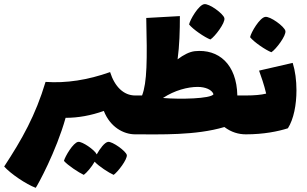

<svg xmlns="http://www.w3.org/2000/svg" viewBox="-65 -643 1469 919"><path d="M582 -186C527 -186 484 -228 462 -298C355 -260 252 -244 153 -251C105 -91 41 23 -45 154C-15 188 60 239 106 256C115 244 204 82 249 -79C309 -79 370 -90 432 -112C462 -35 526 0 582 0C603 0 609 -33 609 -93C609 -150 604 -186 582 -186ZM452 36C435 39 413 69 398 96C389 75 328 33 309 36C285 40 247 105 241 127C259 148 312 183 336 194C349 185 374 156 388 131C408 153 456 184 479 194C499 180 545 120 542 99C538 80 472 33 452 36Z M942 -454C964 -468 1014 -534 1009 -556C1005 -577 935 -628 912 -623C886 -619 845 -550 840 -526C858 -503 915 -464 942 -454ZM1112 -186H1071C1068 -335 982 -410 867 -398C842 -395 814 -381 785 -359C794 -424 796 -496 796 -566L635 -557C640 -357 639 -248 615 -186H582C560 -186 555 -150 555 -93C555 -33 561 0 582 0C701 0 872 6 1009 -35C1042 -10 1077 0 1112 0C1133 0 1139 -33 1139 -93C1139 -150 1134 -186 1112 -186ZM715 -174C771 -211 834 -227 881 -227C918 -227 949 -214 957 -192C944 -170 795 -167 715 -174Z M1234 -393C1256 -407 1306 -473 1301 -495C1297 -516 1227 -567 1204 -562C1178 -558 1137 -489 1132 -465C1150 -442 1207 -403 1234 -393ZM1336 -342 1175 -305C1185 -277 1199 -238 1209 -195C1186 -189 1152 -186 1112 -186C1090 -186 1085 -150 1085 -93C1085 -33 1091 0 1112 0C1197 0 1266 -14 1313 -29C1341 -73 1354 -142 1354 -211C1354 -258 1348 -304 1336 -342Z"/></svg>

Font: FilmFarsi_V5 Display
Style: Regular
Weight: 400
Designer: Borna Izadpanah
Foundry: Borna Izadpanah
Version: Version 1.000;PS 001.000;hotconv 1.0.88;makeotf.lib2.5.64775